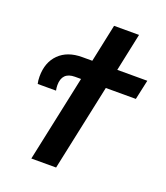

<svg xmlns="http://www.w3.org/2000/svg" viewBox="-136 -831 801 925"><g transform="rotate(20 265.0 -368.5)"><path d="M260 0 354 -442H508L530 -543H376L417 -737H289L248 -543H196Q121 -543 78 -500.5Q35 -458 35 -385Q35 -364 39 -348H133Q130 -362 130 -375Q130 -442 196 -442H227L133 0Z"/></g></svg>

Font: Noto Sans UI SemiCondensed
Style: Bold Italic
Weight: 700
Width: 4
Designer: Monotype Design Team
Foundry: Monotype Imaging Inc.
Version: 1.001